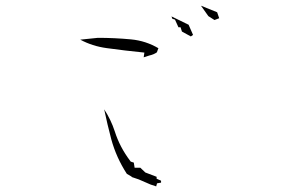

<svg xmlns="http://www.w3.org/2000/svg" viewBox="-20 -729 1040 674"><path d="M529.8 -101.6V-108.4L490.2 -123.5L472.7 -140.1H452.6L449.7 -158.2L439 -161.6L437.5 -163.6Q400.4 -212.4 382.8 -268.1Q369.6 -308.6 345.7 -345.2Q356.9 -292 370.6 -240.2Q388.2 -175.8 425.3 -118.7L441.4 -109.4L442.9 -107.4Q468.8 -99.6 488.8 -89.8Q508.8 -80.1 528.3 -74.7L531.2 -85.4L545.4 -87.9V-94.7ZM261.7 -589.8Q304.2 -566.9 354.5 -560.1Q418 -551.3 486.8 -544.4L484.4 -527.8Q495.6 -531.7 504.4 -534.2Q520 -537.6 530.8 -545.4L535.6 -559.1H537.1Q492.2 -585.9 439.5 -590.8Q381.8 -596.2 323.7 -596.2ZM618.7 -618.2 649.9 -601.1 657.7 -606.4 642.1 -642.1 582 -671.4 585 -663.1 594.2 -660.2 606.4 -633.3H613.8ZM711.4 -672.4 732.9 -658.7 749.5 -665 742.2 -686 685.5 -709Z"/></svg>

Font: Bakudai
Style: ExtraLight
Weight: 200
Version: Version 1.48